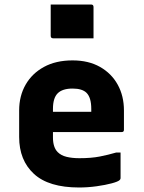

<svg xmlns="http://www.w3.org/2000/svg" viewBox="-20 -820 640 852"><path d="M302 -552Q373 -552 424 -523Q475 -494 502.5 -444Q530 -394 530 -330V-244Q530 -234 520 -234H215V-210Q215 -166 236 -145Q251 -130 275.5 -124Q300 -118 332 -118Q385 -118 423 -125.5Q461 -133 495 -143H515V-29Q515 -25 511 -21Q504 -14 476 -6.5Q448 1 409 6.5Q370 12 331 12Q196 12 130.5 -48.5Q65 -109 65 -212V-330Q65 -394 93.5 -444Q122 -494 175 -523Q228 -552 302 -552ZM302 -427Q257 -427 236 -406Q215 -385 215 -337V-324H385V-337Q385 -387 364 -408Q345 -427 302 -427ZM205 -800H384Q395 -800 395 -789V-650H216Q205 -650 205 -661Z"/></svg>

Font: Recursive Mn Lnr St XBd
Style: Regular
Weight: 800
Monospace: yes
Version: Version 1.079;hotconv 1.0.112;makeotfexe 2.5.65598; ttfautoh